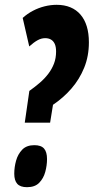

<svg xmlns="http://www.w3.org/2000/svg" viewBox="-20 -770 389 797"><path d="M82.8 -260.8 101.8 -392.6Q125.2 -409.2 145.3 -426.5Q165.4 -443.8 180.5 -463.7Q195.6 -483.6 204.2 -506.2Q212.8 -528.8 212.8 -556Q212.8 -575.6 207.3 -587.7Q201.8 -599.8 191.7 -605.7Q181.6 -611.6 167.4 -611.6Q151.6 -611.6 135.9 -602.9Q120.2 -594.2 101.4 -577.2L74.2 -695.6Q93.4 -713 116.6 -725.2Q139.8 -737.4 165 -743.7Q190.2 -750 215.2 -750Q247.4 -750 272.3 -739.6Q297.2 -729.2 314.3 -709.2Q331.4 -689.2 340.2 -660.5Q349 -631.8 349 -594.2Q349 -537 329.5 -489Q310 -441 276.7 -402.6Q243.4 -364.2 200 -335L188 -260.8ZM39.2 -48.8Q39.2 -76.2 46.8 -103.3Q54.4 -130.4 72.4 -148.9Q90.4 -167.4 122.6 -167.4Q150.6 -167.4 162.9 -153.3Q175.2 -139.2 175.2 -109.8Q175.2 -83.4 167.9 -56.5Q160.6 -29.6 142.8 -11.3Q125 7 92.2 7Q64.2 7 51.7 -6.9Q39.2 -20.8 39.2 -48.8Z"/></svg>

Font: Georama ExtraCondensed Thin
Style: Italic
Weight: 100
Width: 2
Italic angle: -9°
Designer: Jean-Baptiste Levee
Foundry: Production Type
Version: Version 1.001